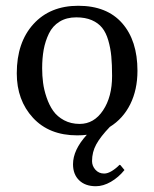

<svg xmlns="http://www.w3.org/2000/svg" viewBox="-20 -459 534 665"><path d="M244.1 -398.9Q210.4 -398.9 186.3 -384Q162.1 -369.1 149.4 -342.8Q136.7 -316.4 131.3 -286.9Q126 -257.3 126 -222.2Q126 -196.8 129.2 -172.4Q132.3 -147.9 141.4 -121.3Q150.4 -94.7 164.3 -75Q178.2 -55.2 201.9 -42.5Q225.6 -29.8 255.9 -29.8Q305.7 -29.8 336.9 -76.7Q368.2 -123.5 368.2 -195.8Q368.2 -235.4 365.5 -263.9Q362.8 -292.5 355 -319.3Q347.2 -346.2 333.7 -362.8Q320.3 -379.4 297.9 -389.2Q275.4 -398.9 244.1 -398.9ZM411.1 129.9Q390.6 155.3 364 170.7Q337.4 186 312 186Q275.4 186 254.2 165.5Q232.9 145 232.9 109.9Q232.9 60.1 280.8 7.8Q266.6 9.8 247.1 9.8Q150.4 9.8 94.2 -51Q38.1 -111.8 38.1 -205.1Q38.1 -312 95.7 -375.5Q153.3 -439 251 -439Q350.1 -439 403.1 -378.7Q456.1 -318.4 456.1 -213.9Q456.1 -148.4 431.2 -98.1Q406.2 -47.9 360.4 -19.5Q328.1 14.2 313.5 40.8Q298.8 67.4 298.8 99.1Q298.8 115.7 310.5 128.9Q322.3 142.1 340.8 142.1Q353 142.1 367.7 133.1Q382.3 124 394 111.8L397 112.8Z"/></svg>

Font: Linux Biolinum
Style: Regular
Weight: 400
Designer: Philipp H. Poll
Foundry: Philipp H. Poll
Version: Version 0.6.4